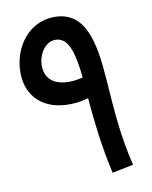

<svg xmlns="http://www.w3.org/2000/svg" viewBox="-79 -739 637 803"><g transform="rotate(-10 239.5 -337.0)"><path d="M334 5 424 -13C394 -135 386 -243 376 -388C365 -538 341 -679 207 -679C98 -679 27 -581 27 -475C27 -367 101 -307 207 -308C234 -308 260 -312 287 -320C296 -221 306 -120 334 5ZM120 -487C120 -533 149 -584 195 -584C250 -584 269 -515 280 -409C259 -404 240 -401 221 -401C157 -401 120 -432 120 -487Z"/></g></svg>

Font: Noto Sans Arabic UI SmCn Md
Style: Regular
Weight: 500
Width: 4
Designer: Monotype Design Team, Nadine Chahine and Nizar Qandah
Foundry: Monotype Imaging Inc.
Version: Version 2.010